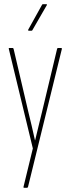

<svg xmlns="http://www.w3.org/2000/svg" viewBox="-20 -707 335 912"><path d="M95 185Q90 185 92 179L136 -2L22 -474Q20 -479 24 -479H40Q44 -479 45 -473L114 -178Q122 -144 130.5 -109.5Q139 -75 146 -41H147Q155 -75 163.5 -109.5Q172 -144 180 -177L251 -474Q252 -479 255 -479H270Q272 -479 273.5 -477.5Q275 -476 273 -471L113 181Q112 185 108 185ZM116 -561Q115 -561 114 -562.5Q113 -564 114 -566L179 -683Q181 -687 183 -687H199Q202 -687 203 -685.5Q204 -684 202 -682L134 -564Q133 -561 129 -561Z"/></svg>

Font: Sofia Sans Extra Condensed Thin
Style: Regular
Weight: 250
Version: Version 4.100